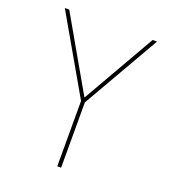

<svg xmlns="http://www.w3.org/2000/svg" viewBox="-135 -619 832 939"><g transform="rotate(20 281.0 -150.0)"><path d="M280 -143H282L498 -520H521L291 -120V220H271V-120L41 -520H64Z"/></g></svg>

Font: M PLUS 1p Thin
Style: Regular
Weight: 250
Version: Version 1.062